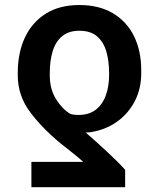

<svg xmlns="http://www.w3.org/2000/svg" viewBox="-20 -573 642 776"><path d="M485.8 183.6H106.9V81.1H316.4Q309.1 74.2 294.4 62Q279.8 49.8 261.2 35.2Q242.7 20.5 224.1 5.9Q148.4 -56.6 100.1 -122.3Q51.8 -188 51.8 -268.6V-278.3Q51.8 -359.9 80.8 -421.6Q109.9 -483.4 165.5 -518.1Q221.2 -552.7 300.8 -552.7Q380.4 -552.7 436.3 -519.5Q492.2 -486.3 521.5 -427Q550.8 -367.7 550.8 -289.1V-279.3Q551.3 -215.3 524.9 -164.3Q498.5 -113.3 452.1 -80.6Q405.8 -47.9 345.2 -38.6Q339.8 -38.1 335.7 -37.8Q331.5 -37.6 326.2 -37.6Q344.7 -21.5 366.5 -2Q388.2 17.6 410.4 38.1Q432.6 58.6 452.1 77.9Q471.7 97.2 485.8 113.3ZM420.9 -268.6V-278.3Q420.9 -325.7 409.9 -364.3Q398.9 -402.8 372.6 -425.8Q346.2 -448.7 300.8 -448.7Q257.3 -448.7 231 -426.5Q204.6 -404.3 192.9 -366Q181.2 -327.6 181.2 -278.3V-268.6Q181.2 -212.9 206.1 -172.9Q231 -132.8 263.2 -113.3Q271 -110.4 278.8 -109.4Q286.6 -108.4 296.4 -108.4Q340.8 -108.4 368.2 -130.4Q395.5 -152.3 408.2 -189Q420.9 -225.6 420.9 -268.6Z"/></svg>

Font: Inter 20pt SemiBold
Style: Regular
Weight: 600
Version: Version 4.001;git-66647c0bb